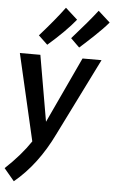

<svg xmlns="http://www.w3.org/2000/svg" viewBox="-67 -860 688 1157"><g transform="rotate(5 277.0 -281.5)"><path d="M62 253Q201 138 293 -53L525 -520H410L224 -121L155 -520H31L152 4Q94 91 0 179ZM191 -584Q298 -677 357 -750L284 -816Q229 -741 136 -636ZM384 -584Q406 -603 471 -664Q521 -711 554 -750L482 -815Q429 -746 331 -636Z"/></g></svg>

Font: Brisa Sans Medium
Style: Italic
Weight: 600
Italic angle: -8°
Designer: Dalton Maag Ltd
Foundry: Dalton Maag Ltd
Version: Version 1.101;July 10, 2019;FontCreator 11.5.0.2425 64-bit